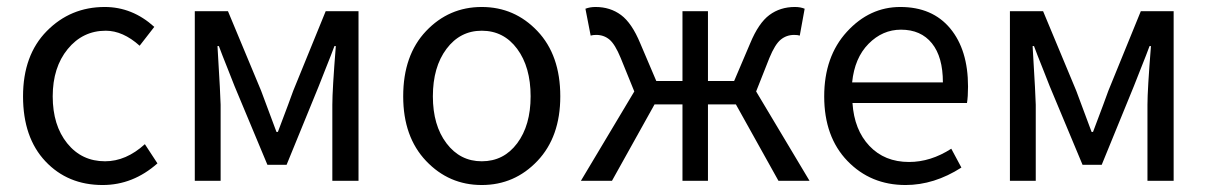

<svg xmlns="http://www.w3.org/2000/svg" viewBox="-20 -518 3464 550"><path d="M274 12Q174 12 110 -56Q46 -124 46 -242Q46 -360 114 -429Q182 -498 280 -498Q359 -498 422 -441L380 -387Q332 -430 283 -430Q217 -430 174 -377.5Q131 -325 131 -242Q131 -159 172.5 -107.5Q214 -56 281 -56Q341 -56 395 -105L431 -50Q361 12 274 12Z M538 0V-486H633L728 -258Q766 -156 772 -140H776Q812 -235 820 -258L913 -486H1007V0H932V-218Q932 -261 942 -386H938Q930 -364 912.5 -320.5Q895 -277 893 -271L801 -46H746L652 -271Q650 -277 632.5 -320.5Q615 -364 607 -386H603Q612 -236 612 -218V0Z M1135 -242Q1135 -360 1200.5 -429Q1266 -498 1360 -498Q1454 -498 1519.5 -429Q1585 -360 1585 -242Q1585 -126 1519.5 -57Q1454 12 1360 12Q1266 12 1200.5 -57Q1135 -126 1135 -242ZM1360 -56Q1423 -56 1461.5 -107.5Q1500 -159 1500 -242Q1500 -326 1461.5 -378Q1423 -430 1360 -430Q1298 -430 1259 -378Q1220 -326 1220 -242Q1220 -159 1259 -107.5Q1298 -56 1360 -56Z M1644 0 1797 -256 1758 -352Q1742 -391 1726 -404.5Q1710 -418 1688 -418Q1678 -418 1672 -416L1657 -493Q1670 -498 1686 -498Q1728 -498 1759 -475Q1790 -452 1814 -394L1860 -286H1935V-486H2008V-286H2083L2129 -394Q2153 -452 2184 -475Q2215 -498 2257 -498Q2273 -498 2285 -493L2271 -416Q2265 -418 2255 -418Q2233 -418 2216.5 -404.5Q2200 -391 2184 -352L2146 -256L2299 0H2210L2088 -219H2008V0H1935V-219H1855L1733 0Z M2574 12Q2474 12 2407.5 -57Q2341 -126 2341 -242Q2341 -356 2406 -427Q2471 -498 2559 -498Q2651 -498 2702 -436.5Q2753 -375 2753 -270Q2753 -241 2750 -223H2422Q2427 -146 2470.5 -100Q2514 -54 2584 -54Q2646 -54 2705 -92L2734 -38Q2656 12 2574 12ZM2421 -282H2681Q2681 -355 2649.5 -394Q2618 -433 2561 -433Q2508 -433 2468 -392.5Q2428 -352 2421 -282Z M2873 0V-486H2968L3063 -258Q3101 -156 3107 -140H3111Q3147 -235 3155 -258L3248 -486H3342V0H3267V-218Q3267 -261 3277 -386H3273Q3265 -364 3247.5 -320.5Q3230 -277 3228 -271L3136 -46H3081L2987 -271Q2985 -277 2967.5 -320.5Q2950 -364 2942 -386H2938Q2947 -236 2947 -218V0Z"/></svg>

Font: Toshiba Sans
Style: Regular
Weight: 400
Designer: Paul D. Hunt
Foundry: Toshiba Corporation
Version: Version 2.020;PS 2.0;hotconv 1.0.86;makeotf.lib2.5.63406